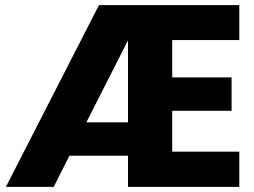

<svg xmlns="http://www.w3.org/2000/svg" viewBox="-20 -727 989 747"><path d="M911 0H478V-121H250L189 0H3L365 -707H911V-571H650V-426H881V-296H650V-137H911ZM478 -251V-570L316 -251Z"/></svg>

Font: Ulagadi Sans
Style: Bold
Weight: 700
Designer: Ninad Kale (Devanagari), Jonny Pinhorn (Latin)
Foundry: Indian Type Foundry
Version: Version 3.01;March 29, 2020;FontCreator 12.0.0.2522 64-bit; 